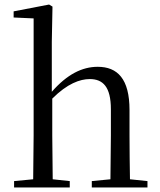

<svg xmlns="http://www.w3.org/2000/svg" viewBox="-20 -825 703 845"><path d="M465 0H629V-28L552 -36C551 -91 550 -173 550 -229V-341C550 -478 497 -531 410 -531C342 -531 275 -498 208 -421V-641L211 -796L196 -805L40 -775V-748L128 -744V-229L126 -36L42 -28V0H287V-28L212 -36L210 -229V-391C276 -457 332 -477 375 -477C433 -477 468 -443 468 -344V-229L466 -36L384 -28V0Z"/></svg>

Font: Harano Aji Mincho CN
Style: Regular
Weight: 400
Foundry: Masamichi Hosoda
Version: HaranoAjiMinchoCN-Regular version 20230610;ttx 4.39.4